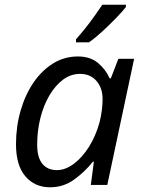

<svg xmlns="http://www.w3.org/2000/svg" viewBox="-20 -786 608 816"><path d="M193 10Q128 10 88 -36.5Q48 -83 48 -173Q48 -248 67.5 -315.5Q87 -383 122 -434.5Q157 -486 205 -516Q253 -546 311 -546Q364 -546 397 -518Q430 -490 446 -453H451L483 -536H550L436 0H366L379 -99H375Q340 -55 294.5 -22.5Q249 10 193 10ZM222 -63Q258 -63 294 -90Q330 -117 358.5 -162.5Q387 -208 403 -266Q410 -294 413 -319Q416 -344 416 -365Q416 -412 390 -442Q364 -472 320 -472Q281 -472 248 -447.5Q215 -423 190 -380.5Q165 -338 151.5 -284Q138 -230 138 -171Q138 -117 160 -90Q182 -63 222 -63ZM303 -606V-619Q320 -638 341 -664Q362 -690 381 -717Q400 -744 415 -766H515V-756Q501 -738 473.5 -709.5Q446 -681 415 -652.5Q384 -624 358 -606Z"/></svg>

Font: BC Sans
Style: Italic
Weight: 400
Italic angle: -12°
Designer: Monotype Design Team
Designer: Province of B.C.
Foundry: Monotype Imaging Inc.
Version: Version 2.000;GOOG;noto-source:20170915:90ef993387c0